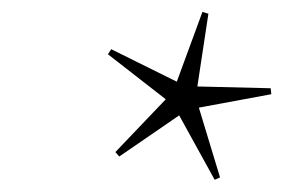

<svg xmlns="http://www.w3.org/2000/svg" viewBox="-20 -745 475 322"><path d="M349 -447.5 340 -443.5 280.5 -551.5 180 -482.5 173.5 -490 258 -578.5 161 -654 166.5 -662.5 276.5 -608 319.5 -725 329.5 -722 311 -600 434 -597 435 -587 313.5 -564.5Z"/></svg>

Font: Newsreader Display Light
Style: Italic
Weight: 300
Italic angle: -17°
Designer: Hugues Gentile
Foundry: Production Type
Version: Version 1.001